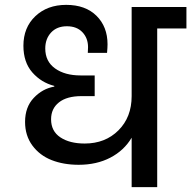

<svg xmlns="http://www.w3.org/2000/svg" viewBox="-20 -769 786 789"><path d="M303.2 -91.8Q241.2 -91.8 192.1 -111.1Q143.1 -130.4 113 -171.1Q83 -211.9 83 -268.1Q83 -329.1 118.9 -366.9Q154.8 -404.8 203.1 -413.1V-416Q149.4 -429.7 112.8 -471.4Q76.2 -513.2 76.2 -581.1Q76.2 -655.8 125.2 -702.4Q174.3 -749 252 -749Q331.1 -749 376.5 -704.1Q421.9 -659.2 421.9 -586.9Q421.9 -574.2 419.9 -551.8H340.8Q341.8 -564 341.8 -575.2Q341.8 -612.3 318.6 -636.7Q295.4 -661.1 254.9 -661.1Q213.9 -661.1 189.9 -635.3Q166 -609.4 166 -569.8Q166 -516.6 206.3 -487.8Q246.6 -459 311 -459H369.1V-374H314.9Q254.9 -374 222.4 -348.4Q189.9 -322.8 189.9 -278.8Q189.9 -230 228 -204.6Q266.1 -179.2 328.1 -179.2Q412.6 -179.2 466.8 -233.4Q521 -287.6 521 -374V-740.2H746.1V-651.9H626V0H521V-203.1Q489.7 -150.4 433.3 -121.1Q377 -91.8 303.2 -91.8Z"/></svg>

Font: SVN-Poppins Medium
Style: Regular
Weight: 500
Designer: Ninad Kale (Devanagari), Jonny Pinhorn (Latin)
Foundry: Indian Type Foundry
Version: Version 3.002 2017